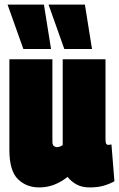

<svg xmlns="http://www.w3.org/2000/svg" viewBox="-20 -809 521 839"><path d="M151 10Q95 10 58 -26.5Q21 -63 21 -154V-550H209V-190Q209 -176 215.5 -171Q222 -166 228 -166Q241 -166 254 -175V-550H441V-201Q441 -186 444 -181Q447 -176 453 -176Q461 -176 467 -178L480 -17Q461 -6 434.5 2Q408 10 372 10Q338 10 314.5 -3Q291 -16 275 -36Q248 -14 217 -2Q186 10 151 10ZM82 -595 13 -789H172L203 -595ZM261 -595 192 -789H351L382 -595Z"/></svg>

Font: Georama Condensed Black
Style: Regular
Weight: 900
Width: 3
Designer: Jean-Baptiste Levee
Foundry: Production Type
Version: Version 1.000